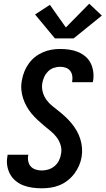

<svg xmlns="http://www.w3.org/2000/svg" viewBox="-20 -1007 569 1035"><path d="M205 8Q179 8 154 4.5Q129 1 106.5 -7.5Q84 -16 65 -31.5Q46 -47 34.5 -68Q23 -89 19 -114Q15 -139 20 -164Q20 -167 20.5 -169Q21 -171 21 -173H133Q133 -172 132.5 -171Q132 -170 132 -169Q129 -153 132.5 -136.5Q136 -120 146.5 -109Q157 -98 172.5 -93Q188 -88 205 -88Q223 -88 241 -93.5Q259 -99 274 -111.5Q289 -124 297.5 -141Q306 -158 309 -177Q314 -202 306.5 -225.5Q299 -249 285 -267.5Q271 -286 253 -300.5Q235 -315 217 -330Q199 -345 182 -361Q165 -377 150 -395Q135 -413 123.5 -433.5Q112 -454 104.5 -477Q97 -500 95 -524.5Q93 -549 98 -574Q102 -598 111 -620.5Q120 -643 134.5 -663.5Q149 -684 168.5 -699.5Q188 -715 211 -725Q234 -735 257.5 -739Q281 -743 304 -743Q329 -743 353.5 -739.5Q378 -736 400 -727Q422 -718 440 -703Q458 -688 468.5 -667Q479 -646 482.5 -621.5Q486 -597 482 -573Q481 -570 481 -568Q481 -566 480 -564H369Q369 -565 369 -566Q369 -567 369 -568Q372 -583 369.5 -598.5Q367 -614 358 -625.5Q349 -637 334.5 -642Q320 -647 304 -647Q287 -647 269.5 -641Q252 -635 239 -622Q226 -609 218.5 -592.5Q211 -576 208 -559Q204 -534 210.5 -510.5Q217 -487 231 -468Q245 -449 263.5 -434.5Q282 -420 300 -405.5Q318 -391 335 -375Q352 -359 367 -340.5Q382 -322 393.5 -302Q405 -282 412.5 -258.5Q420 -235 422 -210.5Q424 -186 420 -161Q416 -137 406 -114Q396 -91 380.5 -70.5Q365 -50 344.5 -34Q324 -18 300.5 -8.5Q277 1 253 4.5Q229 8 205 8ZM276 -800 169 -929 249 -981 335 -859 461 -987 529 -923 377 -800Z"/></svg>

Font: Iosevka Curly Oblique
Style: Bold
Weight: 700
Italic angle: -9°
Monospace: yes
Designer: Belleve Invis
Foundry: Belleve Invis
Version: Version 11.1.0; ttfautohint (v1.8.3)